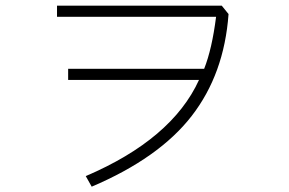

<svg xmlns="http://www.w3.org/2000/svg" viewBox="-20 -665 1040 692"><path d="M225.6 -377V-417H715.8Q744.1 -488.3 758.8 -604.5H185.5V-644.5H779.3L803.7 -614.3Q788.1 -398.4 670.9 -247.1Q553.7 -95.7 310.5 7.8L289.1 -30.3Q599.6 -163.1 697.3 -377Z"/></svg>

Font: Gothic A1 ExtraLight
Style: Regular
Weight: 275
Designer: HanYang I&C Co.,Ltd.
Foundry: HanYang I&C Co.,Ltd.
Version: Version 2.50